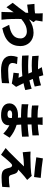

<svg xmlns="http://www.w3.org/2000/svg" viewBox="1466 -2298 891 3864"><g transform="rotate(90 1912.0 -366.5)"><path d="M376.1 -519.2 375 -508.9Q500.4 -595.9 641 -595.9Q697.8 -595.9 747.2 -576.3Q796.5 -556.8 832 -522.2Q867.5 -487.6 887.8 -438.4Q908 -389.2 908 -332Q908 -185.7 820.7 -94.8Q733.3 -3.9 547.9 33L480.1 -105.1Q545.8 -115.8 594.6 -133Q643.5 -150.2 680 -177.4Q716.6 -204.5 735.3 -244Q753.9 -283.4 753.9 -334.9Q753.9 -389.9 714.5 -425.4Q675.1 -460.9 616.8 -460.9Q548.3 -460.9 486.5 -432.2Q424.7 -403.4 362.9 -349.1Q361.9 -327.1 361.9 -286.9Q361.9 -214.5 362.4 -171.5Q362.9 -128.6 366.5 -65.3Q370 -2.1 377.1 50.1H220.2Q223 17.8 223 -29.1Q225.1 -148.8 226.9 -196Q214.1 -177.6 177.6 -123.8Q141 -70 126.1 -50.1L36.9 -176.1Q82.4 -231.9 139.7 -306.6Q197.1 -381.4 236.2 -437.9L239 -489Q163.7 -479.8 73.9 -467L58.9 -614Q176.8 -614 248.9 -625Q251.1 -684.7 251.1 -687.9Q251.1 -755.7 247.2 -780.9L413 -775.9Q405.9 -746.8 391 -641L426.8 -594.1Q420.1 -584.5 401.6 -556.8Q383.2 -529.1 376.1 -519.2Z M1127.8 -274.9 1269.9 -263.1Q1247.9 -209.9 1247.9 -172.9Q1247.9 -152.7 1255 -137.4Q1262.1 -122.2 1278.6 -109.9Q1295.1 -97.7 1324.9 -91.3Q1354.8 -84.9 1397 -84.9Q1542.3 -84.9 1657 -105.8L1652 40.1Q1610.8 47.6 1541.7 53.3Q1472.7 58.9 1400.9 58.9Q1331.3 58.9 1277.2 47.1Q1223 35.2 1184.1 11.2Q1145.2 -12.8 1124.6 -51.3Q1104 -89.8 1104 -141Q1104 -197.4 1127.8 -274.9ZM1766 -557.9 1793 -429Q1740.4 -410.9 1654.8 -394.2Q1698.2 -302.9 1729 -244L1661.9 -158Q1548.7 -180.8 1443.9 -192.1L1456 -301.1Q1472.3 -299.7 1503.2 -296.9Q1534.1 -294 1545.8 -293Q1538 -309.7 1526.5 -337.5Q1514.9 -365.4 1513.1 -370Q1408 -359 1280.9 -359Q1192.1 -359 1100.9 -365.1L1095.9 -496.1Q1202.4 -486.2 1308.9 -486.2Q1393.8 -486.2 1462 -491.8L1431.1 -563.9Q1360.8 -558.9 1300.1 -558.9Q1199.6 -558.9 1110.1 -568.9L1101.9 -698.9Q1220.2 -685 1328.8 -685Q1337 -685 1352.3 -685.5Q1367.5 -686.1 1375 -686.1Q1356.9 -722.7 1332 -761L1495 -791.9Q1504.6 -748.9 1521 -703.1Q1614 -718 1697.8 -746.1L1721.9 -619Q1648.4 -596.2 1568.9 -581Q1571.7 -573.9 1577.8 -559.8Q1583.8 -545.8 1587 -539.1L1598 -512.1Q1690 -530.9 1766 -557.9Z M2355.8 -133.2Q2355.8 -148.1 2354.8 -160.2Q2314.3 -165.1 2284.1 -165.1Q2245.4 -165.1 2223.2 -152.2Q2201 -139.2 2201 -119Q2201 -95.5 2222.1 -83.3Q2243.3 -71 2280.9 -71Q2319.6 -71 2337.7 -84.5Q2355.8 -98 2355.8 -133.2ZM2751.8 -115.1 2670.1 13.1Q2591.3 -62.9 2501.1 -110.1V-90.9Q2501.1 -23.1 2448.9 17.4Q2396.7 57.9 2304 57.9Q2185.4 57.9 2123.2 13.8Q2061.1 -30.2 2061.1 -110.1Q2061.1 -187.1 2126.2 -235.1Q2191.4 -283 2302.9 -283Q2319.2 -283 2349.1 -280.9L2345.9 -344.1H2300.1Q2256.4 -344.1 2188.2 -347.7Q2120 -351.2 2077.8 -356.9L2078.8 -491.1Q2112.9 -483.7 2187.1 -478.3Q2261.4 -473 2301.8 -473H2344.1L2344.8 -551.1H2300.1Q2190 -551.1 2104 -565L2103 -695Q2203.5 -676.8 2299 -676.8H2345.9V-709.2Q2345.9 -745.7 2339.8 -778.1H2495Q2489.3 -738.3 2487.9 -709.2V-681.1Q2587.7 -685.4 2703.8 -703.8L2706 -573.2Q2572.8 -558.9 2485.8 -555L2485.1 -476.9Q2598 -482.6 2729.8 -498.9L2730.8 -364Q2590.2 -350.1 2487.9 -346.9Q2489.3 -305.8 2492.9 -255Q2634.6 -213.4 2751.8 -115.1Z M3168 -784.1Q3244 -771.3 3360.4 -758.5Q3476.9 -745.7 3560.7 -740.1L3543 -605.8Q3461.6 -612.2 3343.8 -625.5Q3225.9 -638.8 3146 -650.9ZM3601.9 -467Q3565 -439.6 3534.8 -415.1Q3499.6 -386 3452.4 -342.9Q3405.2 -299.7 3393.8 -286.9Q3399.5 -286.9 3410.9 -283.6Q3422.2 -280.2 3430 -275.9Q3446.4 -268.5 3457.7 -254.1Q3469.1 -239.7 3479 -214.1Q3481.9 -205.3 3490.1 -178.4Q3498.2 -151.6 3502.8 -139.9Q3508.2 -120.4 3523.3 -109.7Q3538.4 -99.1 3560.7 -99.1Q3661.9 -99.1 3750 -115.1L3740.8 35.2Q3713.4 40.1 3651.5 44Q3589.5 47.9 3550.8 47.9Q3523.1 47.9 3501.4 46Q3479.8 44 3462.2 39.1Q3444.6 34.1 3431.6 27.9Q3418.7 21.7 3408 10.5Q3397.4 -0.7 3390.3 -11.9Q3383.2 -23.1 3376.4 -41.5Q3369.7 -60 3364.9 -77.4Q3360.1 -94.8 3354 -121.1Q3340.2 -164.1 3306.8 -164.1Q3288.4 -164.1 3250 -123.9Q3175.4 -44 3094.8 58.9L2959.9 -34.1Q3009.6 -76.7 3034.8 -101.9Q3260.3 -327.4 3329.9 -403.1Q3197.1 -400.2 3044 -377.8L3030.9 -535.2Q3063.9 -532 3126.8 -532Q3219.5 -532 3351 -538.5Q3482.6 -545.1 3518.8 -560Z"/></g></svg>

Font: Karasuma Gothic
Style: Black
Weight: 900
Designer: Rasmus Andersson / Ryoko Nishizuka
Foundry: Genbu
Version: Version 1.00